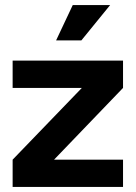

<svg xmlns="http://www.w3.org/2000/svg" viewBox="-20 -740 537 760"><path d="M304 -392H467L194 -108H30ZM30 -108H467V0H30ZM30 -500H467V-392H30ZM268 -720H416L302 -580H202Z"/></svg>

Font: Uncut Sans VF
Style: Regular
Weight: 400
Designer: Kasper Nordkvist
Foundry: Uncut Type
Version: Version 1.100;FEAKit 1.0